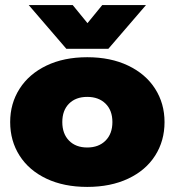

<svg xmlns="http://www.w3.org/2000/svg" viewBox="-20 -720 687 755"><path d="M93 -700H266L324 -629L382 -700H554L406 -528H241ZM20 -240Q20 -313 57 -371Q94 -429 162.5 -462Q231 -495 323 -495Q415 -495 484 -462Q553 -429 590 -371Q627 -313 627 -240Q627 -166 590 -108Q553 -50 484 -17.5Q415 15 323 15Q231 15 162.5 -17.5Q94 -50 57 -108Q20 -166 20 -240ZM422 -240Q422 -286 395 -312.5Q368 -339 323 -339Q278 -339 251.5 -312.5Q225 -286 225 -240Q225 -194 251.5 -167Q278 -140 323 -140Q368 -140 395 -167Q422 -194 422 -240Z"/></svg>

Font: Prompt ExtraBold
Style: Regular
Weight: 800
Designer: Katatrad Team
Foundry: CadsonDemak
Version: Version 1.001